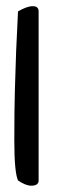

<svg xmlns="http://www.w3.org/2000/svg" viewBox="-20 -588 191 609"><path d="M102.5 -15.6Q102.5 1 79.1 1Q61.5 1 37.1 -15.6Q25.4 -42 25.4 -141.6Q25.4 -241.2 27.3 -306.2Q29.3 -371.1 31.2 -425.8Q37.1 -544.9 37.1 -551.8Q65.4 -568.4 84 -568.4Q102.5 -568.4 102.5 -551.8Z"/></svg>

Font: Architects Daughter
Style: Regular
Weight: 400
Designer: Kimberly Geswein
Foundry: Kimberly Geswein
Version: Version 1.003 2010